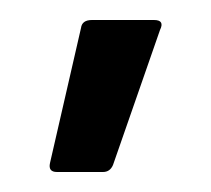

<svg xmlns="http://www.w3.org/2000/svg" viewBox="-20 -718 211 192"><path d="M37 -546Q28 -546 30 -555L61 -690Q62 -698 72 -698H134Q145 -698 140 -688L93 -553Q90 -546 83 -546Z"/></svg>

Font: Sofia Sans Semi Condensed
Style: Regular
Weight: 400
Designer: Botio Nikoltchev, Ani Petrova
Foundry: lettersoup
Version: Version 4.100; ttfautohint (v1.8.4.7-5d5b)